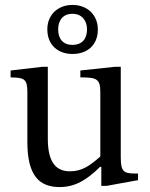

<svg xmlns="http://www.w3.org/2000/svg" viewBox="-20 -749 610 779"><path d="M222 10C286 10 333 -20 386 -72H391V5H413L540 -18V-45H530C482 -45 470 -52 470 -111V-478H446L306 -463V-435C370 -435 387 -430 387 -377V-114C347 -79 315 -54 264 -54C212 -54 174 -84 174 -186V-478H152L23 -463V-435C77 -434 91 -430 91 -376V-173C91 -37 139 10 222 10ZM274 -530C333 -530 377 -565 377 -629C377 -690 333 -729 274 -729C216 -729 172 -690 172 -630C172 -565 217 -530 274 -530ZM274 -567C235 -567 216 -592 216 -630C216 -666 235 -693 274 -693C312 -693 333 -666 333 -630C333 -592 314 -567 274 -567Z"/></svg>

Font: STIX Two Text
Style: Regular
Weight: 400
Designer: Ross Mills, John Hudson & Paul Hanslow, Tiro Typeworks Ltd; with prior portions MicroPress Inc., and Coen Hoffman.
Foundry: Tiro Typeworks Ltd
Version: Version 2.13 b171